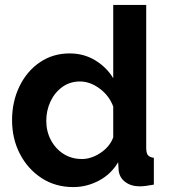

<svg xmlns="http://www.w3.org/2000/svg" viewBox="-20 -750 685 780"><path d="M29 -262Q29 -337 59 -399Q89 -461 142 -497Q195 -533 263 -533Q321 -533 367.5 -504.5Q414 -476 440 -432V-730H574V-150Q574 -128 581 -119.5Q588 -111 605 -109V0Q569 7 548 7Q512 7 488.5 -11Q465 -29 462 -58L460 -91Q431 -42 381.5 -16Q332 10 278 10Q205 10 149 -26.5Q93 -63 61 -124.5Q29 -186 29 -262ZM440 -192V-317Q424 -361 385 -390Q346 -419 305 -419Q264 -419 233 -396.5Q202 -374 185 -337.5Q168 -301 168 -259Q168 -216 187 -180.5Q206 -145 238.5 -124.5Q271 -104 313 -104Q351 -104 388.5 -129Q426 -154 440 -192Z"/></svg>

Font: Raleway
Style: Bold
Weight: 700
Designer: Matt McInerney, Pablo Impallari, Rodrigo Fuenzalida
Foundry: Matt McInerney, Pablo Impallari, Rodrigo Fuenzalida
Version: Version 4.026